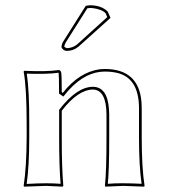

<svg xmlns="http://www.w3.org/2000/svg" viewBox="-20 -698 640 721"><path d="M512.2 -180.2Q512.2 -69.3 522.9 0L521 2.9Q519.5 2.9 442.9 0Q442.9 0 376 2.9L374 0Q379.9 -54.2 379.9 -180.2V-269Q378.9 -361.3 328.1 -361.8Q272.5 -360.4 211.9 -282.2V-180.2Q211.9 -67.9 217.8 0L214.8 2.9Q213.4 2.9 152.8 0Q152.8 0 70.8 2.9L68.8 0Q79.6 -70.3 80.1 -180.2V-234.9Q80.1 -367.7 68.8 -429.2L70.8 -432.1Q156.2 -428.2 201.2 -435.1Q208.5 -433.1 210 -424.8Q211.9 -413.6 211.9 -352.1L215.8 -349.1Q276.9 -427.2 355 -438Q364.3 -439 373 -439Q501 -439 511.2 -315.4Q512.2 -303.2 512.2 -291ZM301.8 -675.8Q308.1 -677.7 317.9 -678.2Q357.9 -678.2 381.8 -657.2Q383.8 -655.3 384.8 -653.8L395 -630.9L274.9 -522.9Q255.9 -507.3 231.9 -506.8Q219.2 -506.8 212.4 -517.6Q211.4 -520 210.9 -521Q211.4 -533.7 219.2 -544.9ZM502 -180.2V-291Q502 -404.8 419.9 -424.3Q398.9 -429.2 373 -429.2Q303.2 -429.2 240.7 -362.3Q231.4 -352.5 224.1 -342.8L217.8 -335.4L201.7 -346.7V-352.1Q201.7 -412.6 200.2 -423.3V-424.3L199.7 -424.8Q158.2 -418.9 80.6 -421.4Q90.3 -356.9 89.8 -234.9V-180.2Q89.8 -74.2 80.1 -7.3Q124 -9.8 152.8 -9.8Q180.2 -9.8 207.5 -7.8Q202.1 -73.7 202.1 -180.2V-285.2L204.1 -288.1Q268.6 -371.1 328.1 -372.1Q383.8 -372.1 389.2 -287.6Q389.6 -278.3 390.1 -269V-180.2Q390.1 -58.1 384.8 -7.8Q415.5 -10.3 442.9 -9.8Q471.2 -9.8 511.7 -7.8Q502 -74.7 502 -180.2ZM308.1 -667 227.5 -539.6Q222.2 -530.8 221.2 -522.5Q226.1 -518.6 231.9 -517.1Q252.4 -518.1 268.6 -530.3L382.8 -633.8L376.5 -648.4Q362.3 -663.1 328.6 -667.5Q322.8 -668 317.9 -668Q313 -667.5 308.1 -667Z"/></svg>

Font: Linux Biolinum Outline O
Style: Bold
Weight: 700
Designer: Philipp H. Poll
Foundry: Philipp H. Poll
Version: Version 0.9.2